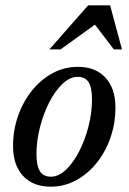

<svg xmlns="http://www.w3.org/2000/svg" viewBox="-20 -690 483 721"><path d="M272.5 -439Q339 -439 376.2 -398.2Q413.5 -357.5 413.5 -286Q413.5 -227 395 -173.5Q376.5 -120 343.2 -78.5Q310 -37 265.8 -13Q221.5 11 170.5 11Q103.5 11 66.2 -29.8Q29 -70.5 29 -142Q29 -201 47.8 -254.5Q66.5 -308 99.8 -349.5Q133 -391 177.2 -415Q221.5 -439 272.5 -439ZM171 -26.5Q200.5 -26.5 228 -52.8Q255.5 -79 277.5 -122Q299.5 -165 312.5 -216Q325.5 -267 325.5 -316.5Q325.5 -361 312.8 -381.2Q300 -401.5 272 -401.5Q242.5 -401.5 214.8 -375.2Q187 -349 165 -306Q143 -263 130 -212Q117 -161 117 -111.5Q117 -67 130 -46.8Q143 -26.5 171 -26.5ZM165.5 -504.5 311 -670H393.5L438 -504.5H407.5L336.5 -597.5L207.5 -504.5Z"/></svg>

Font: Newsreader Text Medium
Style: Italic
Weight: 500
Italic angle: -17°
Designer: Hugues Gentile
Foundry: Production Type
Version: Version 1.001